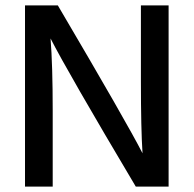

<svg xmlns="http://www.w3.org/2000/svg" viewBox="-20 -694 720 714"><path d="M176 0H73V-674H195Q454 -234 510 -124Q504 -215 504 -391V-674H607V0H485Q230 -429 168 -551Q176 -451 176 -282Z"/></svg>

Font: Hind Jalandhar Medium
Style: Regular
Weight: 500
Designer: Namrata Goyal
Foundry: Indian Type Foundry
Version: Version 0.702;PS 1.0;hotconv 1.0.81;makeotf.lib2.5.63406